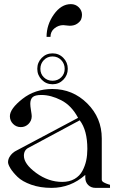

<svg xmlns="http://www.w3.org/2000/svg" viewBox="-20 -912 573 932"><path d="M225 -733H206Q206 -792 241.5 -842Q277 -892 324 -892Q347 -892 362.5 -876.5Q378 -861 378 -840Q378 -829 374 -818.5Q370 -808 355.5 -797.5Q341 -787 318 -787Q313 -787 302 -788.5Q291 -790 287 -790Q264 -790 244.5 -774.5Q225 -759 225 -733ZM182.5 -631Q204 -653 235 -653Q266 -653 287.5 -631Q309 -609 309 -578Q309 -547 287.5 -525Q266 -503 235 -503Q204 -503 182.5 -525Q161 -547 161 -578Q161 -609 182.5 -631ZM193 -620.5Q176 -603 176 -578Q176 -553 193 -536.5Q210 -520 235 -520Q260 -520 277 -536.5Q294 -553 294 -578Q294 -603 277 -620.5Q260 -638 235 -638Q210 -638 193 -620.5ZM234 -480Q333 -480 403.5 -410Q474 -340 474 -240V-40Q474 -36 476.5 -32.5Q479 -29 485 -26Q491 -23 494.5 -21.5Q498 -20 505.5 -17.5Q513 -15 514 -15V0H444Q422 0 408 -14Q394 -28 394 -50V-63Q323 0 230 0Q175 0 131.5 -15.5Q88 -31 65 -53.5Q42 -76 30.5 -95Q19 -114 19 -125Q19 -141 30 -156Q41 -171 56 -179L359 -340Q327 -400 277 -425.5Q227 -451 181 -451Q150 -451 138.5 -440.5Q127 -430 127 -408Q127 -397 130.5 -376Q134 -355 134 -348Q134 -326 118.5 -310.5Q103 -295 81 -295Q59 -295 43.5 -310.5Q28 -326 28 -348Q28 -384 89 -432Q150 -480 234 -480ZM367 -328 119 -195Q96 -184 96 -156Q96 -116 155.5 -72.5Q215 -29 282 -29Q317 -29 342 -43.5Q367 -58 380 -82.5Q393 -107 398.5 -133Q404 -159 404 -189Q404 -280 367 -328Z"/></svg>

Font: kawoszeh
Style: Medium
Weight: 500
Version: Version 000.030